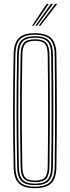

<svg xmlns="http://www.w3.org/2000/svg" viewBox="-20 -980 366 1006"><path d="M163.5 6Q103.8 6 78.1 -20Q52.5 -46 51.5 -105.8Q50 -188.2 49.2 -260.6Q48.5 -333 48.5 -402.1Q48.5 -471.2 49.2 -542.5Q50 -613.8 51.5 -693.5Q52.5 -754 78.1 -780Q103.8 -806 163.5 -806Q222 -806 248.4 -780.2Q274.8 -754.5 275.5 -693.5Q276.5 -619.2 277.1 -547.2Q277.8 -475.2 277.8 -403.4Q277.8 -331.5 277.2 -257.6Q276.8 -183.8 275.5 -105.8Q274.8 -45.2 248.4 -19.6Q222 6 163.5 6ZM163.5 -2Q217.8 -2 241.8 -25.8Q265.8 -49.5 266.5 -106Q267.5 -181.5 268 -253.4Q268.5 -325.2 268.5 -396.5Q268.5 -467.8 268 -541.2Q267.5 -614.8 266.5 -693.5Q265.8 -751 241.5 -774.5Q217.2 -798 163.5 -798Q107.5 -798 84.6 -773.6Q61.8 -749.2 60.5 -693.5Q59 -610.2 58.2 -537.4Q57.5 -464.5 57.5 -395.5Q57.5 -326.5 58.2 -255.6Q59 -184.8 60.5 -106Q61.8 -50.5 84.8 -26.2Q107.8 -2 163.5 -2ZM163.5 -9.8Q113 -9.8 91.8 -31.6Q70.5 -53.5 69.8 -106.2Q68.2 -189.2 67.5 -262.1Q66.8 -335 66.8 -404Q66.8 -473 67.5 -543.8Q68.2 -614.5 69.8 -693.2Q70.5 -746.5 91.8 -768.4Q113 -790.2 163.5 -790.2Q213.5 -790.2 235.1 -768.2Q256.8 -746.2 257.5 -693.2Q258.5 -609.2 259 -536.2Q259.5 -463.2 259.5 -394.5Q259.5 -325.8 258.9 -255.4Q258.2 -185 257.5 -106.2Q256.8 -54.2 235.4 -32Q214 -9.8 163.5 -9.8ZM163.5 -17.8Q210.2 -17.8 229 -38Q247.8 -58.2 248.2 -106.5Q249.5 -192 249.9 -264.8Q250.2 -337.5 250.2 -405.2Q250.2 -473 249.8 -543Q249.2 -613 248.2 -693Q247.8 -741.2 229.1 -761.8Q210.5 -782.2 163.5 -782.2Q117.2 -782.2 98.5 -762.2Q79.8 -742.2 78.8 -693.2Q77.2 -614.2 76.5 -542.9Q75.8 -471.5 75.8 -402.2Q75.8 -333 76.5 -260.4Q77.2 -187.8 78.8 -106.2Q79.8 -57.5 98.8 -37.6Q117.8 -17.8 163.5 -17.8ZM163.5 -25.8Q122 -25.8 105.4 -43.8Q88.8 -61.8 88 -106.5Q86 -217.5 85.4 -311.2Q84.8 -405 85.4 -496.5Q86 -588 88 -693Q88.8 -738 105.2 -756.1Q121.8 -774.2 163.5 -774.2Q205.8 -774.2 222.2 -755.9Q238.8 -737.5 239.2 -692.8Q240.2 -605 240.8 -532Q241.2 -459 241.2 -392.1Q241.2 -325.2 240.6 -256.1Q240 -187 239.2 -106.8Q238.8 -62.5 222.4 -44.1Q206 -25.8 163.5 -25.8ZM163.5 -33.8Q202 -33.8 215.9 -50.5Q229.8 -67.2 230 -107Q231.2 -190.5 231.6 -261.1Q232 -331.8 232 -398.6Q232 -465.5 231.6 -536.6Q231.2 -607.8 230 -692.5Q229.8 -732.5 216 -749.4Q202.2 -766.2 163.5 -766.2Q126.2 -766.2 112 -750.2Q97.8 -734.2 97 -692.8Q95.2 -587 94.5 -494.5Q93.8 -402 94.4 -308.6Q95 -215.2 97 -106.8Q97.8 -65.5 112 -49.6Q126.2 -33.8 163.5 -33.8ZM147.8 -845 224.5 -959.8H235.8L156.5 -845ZM182.5 -845 268.8 -959.8H280L191.5 -845ZM165 -845 246.5 -959.8H258L174 -845Z"/></svg>

Font: Big Shoulders Inline Display Thin Light
Style: Regular
Weight: 300
Version: Version 2.002